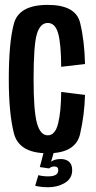

<svg xmlns="http://www.w3.org/2000/svg" viewBox="-20 -623 394 786"><path d="M175.5 4.5Q57.5 4.5 36.8 -77.8Q16 -160 16 -298Q16 -449 36.8 -526Q57.5 -603 175.5 -603Q290 -603 308 -529.5Q326 -456 328 -361L230.5 -349.5Q230 -444 218 -486.5Q206 -529 175.5 -529Q145 -529 131.2 -484.8Q117.5 -440.5 117.5 -298Q117.5 -169.5 131.2 -119.2Q145 -69 175.5 -69Q206 -69 218 -117.8Q230 -166.5 230.5 -246.5L328 -234.5Q326 -154.5 308 -75Q290 4.5 175.5 4.5ZM177.5 143.5Q148.5 143.5 124 137.5L137 94Q143.5 96 154.5 97.5Q165.5 99 177 99Q218.5 99 218.5 74Q218.5 58.5 202.5 58.5Q190.5 58.5 181 66.5L143 61L159 0H200.5L189 39Q195.5 34 205.5 31Q215.5 28 228.5 28Q250 28 262.8 39.2Q275.5 50.5 275.5 73.5Q275.5 108 245.5 125.8Q215.5 143.5 177.5 143.5Z"/></svg>

Font: Anybody Condensed Medium
Style: Regular
Weight: 500
Width: 3
Designer: Tyler Finck
Foundry: Etcetera Type Company
Version: Version 1.010; ttfautohint (v1.8.3) -l 8 -r 50 -G 200 -x 14 